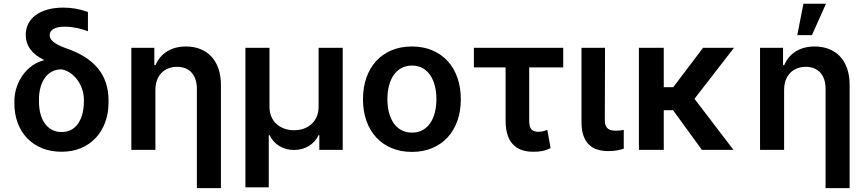

<svg xmlns="http://www.w3.org/2000/svg" viewBox="-20 -801 4625 1026"><path d="M117.5 -614.3Q117.5 -647.4 131.4 -674.4Q145.2 -701.3 171.3 -720.5Q197.4 -739.7 234.7 -750Q272 -760.3 318.5 -760.3Q336.3 -760.3 352.6 -758.9Q369 -757.5 384.9 -754.6Q400.9 -751.8 416.9 -747.5Q432.9 -743.3 449.9 -737.2V-633.9Q439.3 -638.1 425.2 -642.6Q411.2 -647 395.1 -650.6Q378.9 -654.1 361.5 -656.2Q344.1 -658.4 326.7 -658.4Q285.9 -658.4 265.6 -646.1Q245.4 -633.9 245.4 -612.9Q245.4 -605.1 249.1 -596.8Q252.8 -588.4 262.8 -579.5Q272.7 -570.7 289.6 -561.6Q306.5 -552.6 332.4 -543.3Q391 -523.4 433.8 -496.1Q476.6 -468.8 504.6 -433.9Q532.7 -399.1 546.3 -356.7Q560 -314.3 560 -264.2V-254.3Q560 -196.7 542.4 -148.3Q524.9 -99.8 492.2 -64.6Q459.5 -29.5 413.2 -9.8Q366.8 9.9 309.3 9.9Q250.7 9.9 203.8 -9.4Q157 -28.8 124.3 -63.2Q91.6 -97.7 74.2 -145.1Q56.8 -192.5 56.8 -248.6V-258.5Q56.8 -299 69.1 -335.4Q81.3 -371.8 102.5 -400.9Q123.6 -430 152.3 -450.3Q181.1 -470.5 214.1 -478.7L213.8 -481.5Q167.3 -503.9 142.6 -537.1Q117.9 -570.3 117.5 -614.3ZM188.2 -259.9Q188.2 -224.8 195.7 -194.8Q203.1 -164.8 218.4 -142.8Q233.7 -120.7 256.4 -108.1Q279.1 -95.5 309.3 -95.5Q339.1 -95.5 361.5 -108Q383.9 -120.4 398.6 -142.6Q413.4 -164.8 420.8 -194.8Q428.3 -224.8 428.3 -259.9V-268.8Q428.3 -296.2 419.6 -322.8Q410.9 -349.4 395.2 -371.6Q379.6 -393.8 357.8 -409.4Q335.9 -425.1 309.3 -430.4Q279.1 -430.4 256.4 -417.8Q233.7 -405.2 218.6 -383.2Q203.5 -361.2 195.8 -331.9Q188.2 -302.6 188.2 -268.8Z M810.4 0H681.8V-545.5H804.7V-452.8H811.1Q820.7 -475.9 835.8 -494.1Q850.9 -512.4 871.4 -525.6Q892 -538.7 917.6 -545.6Q943.2 -552.6 973.7 -552.6Q1016 -552.6 1050.4 -538.9Q1084.9 -525.2 1109.4 -499.1Q1133.9 -473 1147.2 -434.7Q1160.5 -396.3 1160.5 -347.3V204.5H1032V-327.4Q1032 -354.8 1024.7 -376.2Q1017.4 -397.7 1003.9 -412.8Q990.4 -427.9 970.7 -435.9Q951 -443.9 925.8 -443.9Q900.6 -443.9 879.4 -435.5Q858.3 -427.2 842.9 -411.2Q827.4 -395.2 818.9 -372.2Q810.4 -349.1 810.4 -319.6Z M1291.5 -545.5H1420.1V-229.4Q1420.1 -201.7 1429.5 -178.8Q1438.9 -155.9 1456.3 -139.6Q1473.7 -123.2 1497.9 -114.2Q1522 -105.1 1551.5 -105.1Q1581 -105.1 1605.1 -114.2Q1629.3 -123.2 1646.5 -139.7Q1663.7 -156.2 1673.1 -179.2Q1682.5 -202.1 1682.5 -229.4V-545.5H1811.4V0H1686.4V-78.8H1682.2Q1673.3 -59.7 1659.6 -44.9Q1646 -30.2 1628.9 -20.1Q1611.9 -9.9 1592.3 -4.8Q1572.8 0.4 1551.5 0.4Q1530.2 0.4 1510.5 -4.8Q1490.8 -9.9 1473.9 -20.1Q1457 -30.2 1443.4 -44.9Q1429.7 -59.7 1420.5 -78.8H1416.2V199.9H1291.5Z M2181.1 10.7Q2121.1 10.7 2072.8 -9.6Q2024.5 -29.8 1990.4 -66.8Q1956.3 -103.7 1938 -155.5Q1919.7 -207.4 1919.7 -270.6Q1919.7 -334.2 1938 -386Q1956.3 -437.9 1990.4 -475Q2024.5 -512.1 2072.8 -532.3Q2121.1 -552.6 2181.1 -552.6Q2241.1 -552.6 2289.4 -532.3Q2337.7 -512.1 2371.8 -475Q2405.9 -437.9 2424.2 -386Q2442.5 -334.2 2442.5 -270.6Q2442.5 -207.4 2424.2 -155.5Q2405.9 -103.7 2371.8 -66.8Q2337.7 -29.8 2289.4 -9.6Q2241.1 10.7 2181.1 10.7ZM2181.8 -92.3Q2214.5 -92.3 2239 -106.2Q2263.5 -120 2279.7 -144.2Q2295.8 -168.3 2304 -201Q2312.1 -233.7 2312.1 -271Q2312.1 -308.2 2304 -341.1Q2295.8 -373.9 2279.7 -398.3Q2263.5 -422.6 2239 -436.6Q2214.5 -450.6 2181.8 -450.6Q2148.8 -450.6 2123.9 -436.6Q2099.1 -422.6 2082.7 -398.3Q2066.4 -373.9 2058.2 -341.1Q2050.1 -308.2 2050.1 -271Q2050.1 -233.7 2058.2 -201Q2066.4 -168.3 2082.7 -144.2Q2099.1 -120 2123.9 -106.2Q2148.8 -92.3 2181.8 -92.3Z M2989.7 -440.7H2807.9V-154.1Q2807.9 -135.7 2811.8 -124.5Q2815.7 -113.3 2822.4 -107.1Q2829.2 -100.9 2838.2 -98.9Q2847.3 -96.9 2857.2 -96.9Q2872.9 -96.9 2883.5 -100Q2894.2 -103 2904.8 -106.9L2922.2 -9.9Q2910.5 -3.9 2899.5 0Q2888.5 3.9 2877.3 6Q2866.1 8.2 2854.2 9.1Q2842.3 9.9 2828.8 9.9Q2793.7 9.9 2766.3 0Q2739 -9.9 2720.2 -30.4Q2701.3 -50.8 2691.6 -82Q2681.8 -113.3 2681.8 -156.2V-440.7H2512.4V-545.5H2989.7Z M3213.1 -545.5 3212 -158.7Q3212 -141.7 3216.4 -130.7Q3220.9 -119.7 3228.7 -113.5Q3236.5 -107.2 3247.3 -104.9Q3258.2 -102.6 3271 -102.6Q3284.1 -102.6 3295.1 -104Q3306.1 -105.5 3313.2 -106.9V-6.4Q3297.2 -1.1 3276.3 2.7Q3255.3 6.4 3229.8 6.4Q3197.8 6.4 3171.5 -2Q3145.2 -10.3 3126.6 -28.8Q3108 -47.2 3097.7 -76.3Q3087.4 -105.5 3087.4 -147V-545.5Z M3527 -335.2H3577.8L3736.9 -545.5H3902.3L3691.1 -273.1L3899.5 0H3730.8L3576.7 -212H3527V0H3394.2V-545.5H3527Z M4170.1 0H4041.5V-545.5H4164.4V-452.8H4170.8Q4180.4 -475.9 4195.5 -494.1Q4210.6 -512.4 4231.2 -525.6Q4251.8 -538.7 4277.3 -545.6Q4302.9 -552.6 4333.5 -552.6Q4375.7 -552.6 4410.2 -538.9Q4444.6 -525.2 4469.1 -499.1Q4493.6 -473 4506.9 -434.7Q4520.2 -396.3 4520.2 -347.3V204.5H4391.7V-327.4Q4391.7 -354.8 4384.4 -376.2Q4377.1 -397.7 4363.6 -412.8Q4350.1 -427.9 4330.4 -435.9Q4310.7 -443.9 4285.5 -443.9Q4260.3 -443.9 4239.2 -435.5Q4218 -427.2 4202.6 -411.2Q4187.1 -395.2 4178.6 -372.2Q4170.1 -349.1 4170.1 -319.6ZM4273.4 -781.2H4393.8L4318.9 -613.3H4240.4Z"/></svg>

Font: Interop SemBd
Style: Regular
Weight: 600
Designer: Rasmus Andersson, Google, Jang Haemin
Foundry: jhaemin
Version: Version 1.008